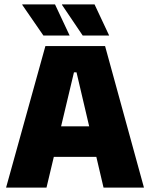

<svg xmlns="http://www.w3.org/2000/svg" viewBox="-20 -847 678 867"><path d="M7.5 0 185 -639H454.5L630 0H447.5L325.5 -520.5H314L190 0ZM175 -138.5V-276.5H461.5V-138.5ZM228.5 -827 294 -687.5V-686.5H176L80.5 -825V-827ZM407 -827 472.5 -687.5V-686.5H353.5L260 -825V-827Z"/></svg>

Font: Anek Latin ExtraBold
Style: Regular
Weight: 800
Designer: Yesha Goshar
Foundry: Ek Type
Version: Version 1.003